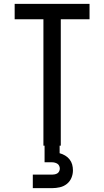

<svg xmlns="http://www.w3.org/2000/svg" viewBox="-20 -755 540 995"><path d="M205 0V-655H56V-735H444V-655H295V0ZM150 220V150H250Q257 150 264 148.5Q271 147 277 143.5Q283 140 286.5 133Q290 126 290 119Q290 112 287 105Q284 98 278 94Q272 90 264.5 88Q257 86 250 86H211V0H289V39Q304 43 317.5 51Q331 59 340.5 71Q350 83 354 97.5Q358 112 358 128Q358 148 350 167Q342 186 326 198.5Q310 211 290 215.5Q270 220 250 220Z"/></svg>

Font: Iosevka Term Curly Medium
Style: Regular
Weight: 500
Designer: Belleve Invis
Foundry: Belleve Invis
Version: Version 32.3.0